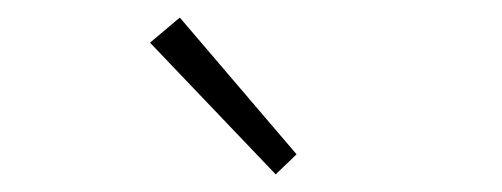

<svg xmlns="http://www.w3.org/2000/svg" viewBox="-20 -774 575 220"><path d="M151.9 -725.1 186 -753.9 319.8 -597.2 295.9 -574.2Z"/></svg>

Font: Source Sans Pro Light
Style: Regular
Weight: 300
Designer: Paul D. Hunt
Foundry: Adobe Systems Incorporated
Version: Version 2.020;PS 2.0;hotconv 1.0.86;makeotf.lib2.5.63406